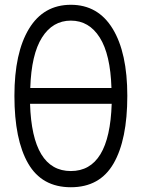

<svg xmlns="http://www.w3.org/2000/svg" viewBox="-20 -766 590 799"><path d="M106 -399.9H443.8Q439.5 -539.6 395 -609.9Q350.6 -680.2 274.9 -680.2Q199.2 -680.2 154.8 -609.9Q110.4 -539.6 106 -399.9ZM40 -367.2Q40 -546.4 100.6 -646.2Q161.1 -746.1 274.9 -746.1Q388.2 -746.1 449 -646.2Q509.8 -546.4 509.8 -367.2Q509.8 -184.6 452.6 -85.7Q395.5 13.2 274.9 13.2Q154.3 13.2 97.2 -85.7Q40 -184.6 40 -367.2ZM105 -334Q113.8 -54.2 274.9 -54.2Q436 -54.2 444.8 -334Z"/></svg>

Font: Kreadon
Style: Regular
Weight: 400
Designer: kohakuno
Foundry: StudioGnu
Version: Version 1.000;Glyphs 3.1.2 (3151)